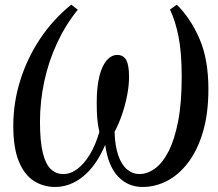

<svg xmlns="http://www.w3.org/2000/svg" viewBox="-20 -770 912 802"><path d="M210.5 11Q161 11 121.2 -14.5Q81.5 -40 58.5 -96.2Q35.5 -152.5 35.5 -244.5Q35.5 -341.5 64.8 -434.8Q94 -528 148.2 -609Q202.5 -690 277.5 -750.5L305 -729.5Q254 -666.5 218.5 -590.2Q183 -514 165 -430.2Q147 -346.5 147 -262Q147 -178.5 159 -130.8Q171 -83 192.8 -63Q214.5 -43 244.5 -43Q275 -43 303.5 -64.5Q332 -86 355.8 -125.5Q379.5 -165 395 -219Q389 -245 386.5 -272.8Q384 -300.5 384 -340Q384 -407.5 395.2 -451.8Q406.5 -496 426 -518.2Q445.5 -540.5 469.5 -540.5Q495 -540.5 507 -519.8Q519 -499 519 -449Q519 -413 511.2 -372.5Q503.5 -332 490 -292.5Q476.5 -253 458.5 -219Q460.5 -160 474 -121Q487.5 -82 510.5 -62.5Q533.5 -43 562.5 -43Q595.5 -43 627 -65.8Q658.5 -88.5 683.8 -137.2Q709 -186 724 -263Q739 -340 739 -449Q739 -550 725.8 -616.8Q712.5 -683.5 690 -730L718.5 -750.5Q776 -694 813.2 -608.2Q850.5 -522.5 850.5 -397.5Q850.5 -295 827.5 -218.2Q804.5 -141.5 765.5 -90.5Q726.5 -39.5 677.5 -14.2Q628.5 11 576 11Q514 11 472.8 -33Q431.5 -77 419.5 -165Q382 -77.5 327.5 -33.2Q273 11 210.5 11Z"/></svg>

Font: Merriweather 72pt
Style: Italic
Weight: 400
Italic angle: -7.8°
Version: Version 2.101